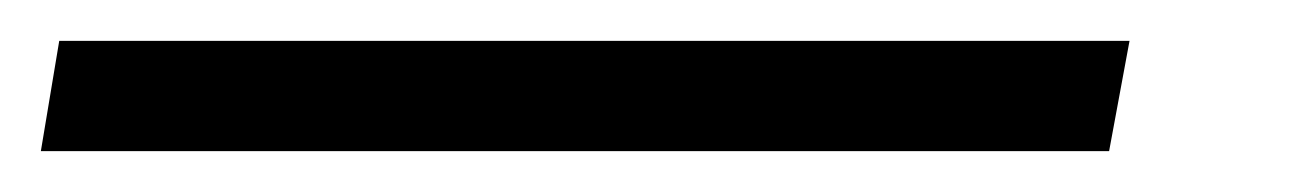

<svg xmlns="http://www.w3.org/2000/svg" viewBox="-87 44 631 94"><path d="M-67 118 -58 64H466L456 118Z"/></svg>

Font: Archivo SemiExpanded ExtraLight
Style: Italic
Weight: 250
Width: 6
Italic angle: -10°
Designer: Hector Gatti
Foundry: Omnibus-Type
Version: Version 2.001